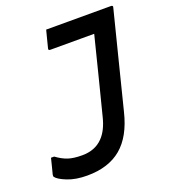

<svg xmlns="http://www.w3.org/2000/svg" viewBox="-140 -797 809 914"><g transform="rotate(-20 264.0 -340.0)"><path d="M156 -79Q221 -79 260 -119Q294 -153 310 -219Q334 -312 357.5 -406Q381 -500 407 -603H185Q173 -603 177 -614Q183 -637 188 -657.5Q193 -678 199 -700H527Q539 -700 535 -689Q505 -571 474 -447.5Q443 -324 413 -205Q385 -90 319.5 -35Q254 20 146 20Q88 20 46.5 3.5Q5 -13 -7 -29Q-9 -31 -8 -40Q-3 -60 2 -79Q7 -98 12 -119H28Q58 -97 85.5 -88Q113 -79 156 -79Z"/></g></svg>

Font: Recursive Sn Lnr St Med
Style: Italic
Weight: 500
Italic angle: -15°
Version: Version 1.079;hotconv 1.0.112;makeotfexe 2.5.65598; ttfautoh